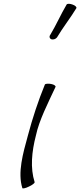

<svg xmlns="http://www.w3.org/2000/svg" viewBox="-20 -994 431 1031"><path d="M286 -793C318 -847 358 -897 390 -950C393 -955 385 -964 371 -969C356 -975 342 -975 338 -970C306 -916 282 -860 250 -807C243 -798 246 -787 256 -783C266 -780 279 -784 286 -793ZM221 -540C186 -455 154 -358 130 -267C103 -169 74 -67 100 16C101 20 117 17 135 8C153 0 167 -11 166 -16C142 -91 150 -179 173 -267C190 -348 238 -441 278 -527C281 -532 271 -540 255 -543C240 -546 224 -545 221 -540Z"/></svg>

Font: Nupuram ExtraLight Oblique
Style: Regular
Weight: 200
Designer: Santhosh Thottingal (santhosh.thottingal@gmail.com)
Foundry: SMC
Version: Version 1.000